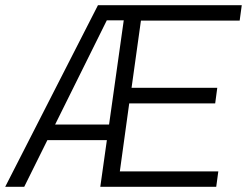

<svg xmlns="http://www.w3.org/2000/svg" viewBox="-32 -717 948 737"><path d="M-12 0 344 -697H896L888 -638H509L473 -380H802L794 -320H464L428 -59H806L798 0H353L443 -639H378L61 0ZM136 -179 166 -239H404L395 -179Z"/></svg>

Font: Hanken Grotesk Light
Style: Italic
Weight: 300
Italic angle: -8°
Designer: Alfredo Marco Pradil
Foundry: Hanken Design Co.
Version: Version 3.013